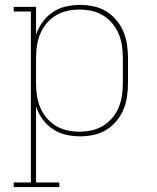

<svg xmlns="http://www.w3.org/2000/svg" viewBox="-20 -548 640 783"><path d="M222 215H36V196H106V-501H36V-520H127V-406Q136 -434 153.5 -458Q171 -482 195.5 -498.5Q220 -515 249 -521.5Q278 -528 307 -528Q335 -528 362.5 -522Q390 -516 413.5 -501.5Q437 -487 455 -465.5Q473 -444 483.5 -418.5Q494 -393 498 -365.5Q502 -338 502 -310V-210Q502 -182 498 -154.5Q494 -127 483.5 -101.5Q473 -76 455 -54.5Q437 -33 413.5 -18.5Q390 -4 362.5 2Q335 8 307 8Q278 8 249 1.5Q220 -5 195.5 -21.5Q171 -38 153.5 -62Q136 -86 127 -114V196H222ZM304 -11Q329 -11 354 -16.5Q379 -22 400.5 -35Q422 -48 438.5 -68Q455 -88 464.5 -111Q474 -134 477.5 -159.5Q481 -185 481 -210V-310Q481 -335 477.5 -360.5Q474 -386 464.5 -409Q455 -432 438.5 -452Q422 -472 400.5 -485Q379 -498 354 -503.5Q329 -509 304 -509Q279 -509 254 -503.5Q229 -498 207.5 -485Q186 -472 169.5 -452Q153 -432 143.5 -409Q134 -386 130.5 -360.5Q127 -335 127 -310V-210Q127 -185 130.5 -159.5Q134 -134 143.5 -111Q153 -88 169.5 -68Q186 -48 207.5 -35Q229 -22 254 -16.5Q279 -11 304 -11Z"/></svg>

Font: Iosevka HT Thin Extended
Style: Regular
Weight: 100
Width: 7
Monospace: yes
Designer: Belleve Invis
Foundry: Belleve Invis
Version: Version 32.3.0; ttfautohint (v1.8.4)